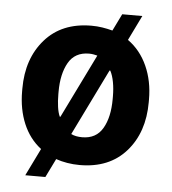

<svg xmlns="http://www.w3.org/2000/svg" viewBox="-49 -638 674 753"><g transform="rotate(5 287.5 -262.0)"><path d="M37.1 -269Q37.1 -387.2 103.3 -462.6Q169.4 -538.1 286.1 -538.1Q308.1 -538.1 328.6 -534.9Q349.1 -531.7 369.1 -526.4L401.9 -593.3H481L433.1 -495.1Q482.4 -460 509 -401.1Q535.6 -342.3 535.6 -269V-258.8Q535.6 -139.6 469.5 -64.7Q403.3 10.3 287.1 10.3Q261.2 10.3 237.8 6.3Q214.4 2.4 193.4 -4.9L157.2 68.8H78.1L130.9 -39.1Q85 -74.2 61 -131.1Q37.1 -188 37.1 -258.8ZM393.6 -269Q393.6 -299.3 388.7 -325.4Q383.8 -351.6 374.5 -369.1H371.6L243.7 -107.9Q252.4 -103.5 263.4 -101.3Q274.4 -99.1 287.1 -99.1Q342.3 -99.1 367.9 -143.1Q393.6 -187 393.6 -258.8ZM179.7 -258.8Q179.7 -231.9 182.9 -209.5Q186 -187 192.9 -171.9L195.3 -171.4L318.8 -423.3Q311 -425.3 302.7 -426.8Q294.4 -428.2 286.1 -428.2Q230.5 -428.2 205.1 -383.8Q179.7 -339.4 179.7 -269Z"/></g></svg>

Font: Roboto Avanza Slab
Style: Bold
Weight: 700
Designer: Google
Version: Version 1.100263; 2013; ttfautohint (v0.94.20-1c74) -l 8 -r 